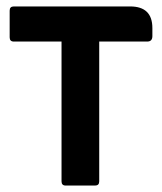

<svg xmlns="http://www.w3.org/2000/svg" viewBox="-20 -576 503 596"><path d="M171 -447H23Q10 -447 10 -460V-543Q10 -556 23 -556H384Q453 -556 453 -489V-464Q453 -447 437 -447H288V-13Q288 0 275 0H184Q171 0 171 -13Z"/></svg>

Font: Zain ExtraBold
Style: Regular
Weight: 800
Designer: Zain,Boutros
Foundry: Mobile Telecommunications Company (Zain), 2024
Version: Version 1.50; ttfautohint (v1.8.4)